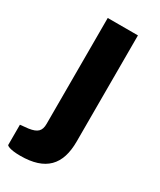

<svg xmlns="http://www.w3.org/2000/svg" viewBox="-202 -578 670 804"><g transform="rotate(30 133.0 -175.5)"><path d="M216 -4V-517H70V-5C70 29 56 44 14 50L-25 54V152C-25 154 -13 166 41 166C163 166 216 109 216 -4Z"/></g></svg>

Font: United Sans
Style: Bold
Weight: 700
Designer: Pablo Impallari, Rodrigo Fuenzalida (Modified by Dan O. Williams)
Version: Version 1.000;PS 001.000;hotconv 1.0.88;makeotf.lib2.5.64775